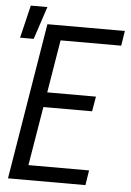

<svg xmlns="http://www.w3.org/2000/svg" viewBox="-56 -857 613 899"><g transform="rotate(5 250.5 -407.5)"><path d="M16 0 137 -735H501L490 -665H205L164 -417H393L381 -347H152L106 -70H391L380 0ZM15 -661 52 -815H130L79 -661Z"/></g></svg>

Font: Iosevka Fixed
Style: Italic
Weight: 400
Italic angle: -9°
Monospace: yes
Designer: Belleve Invis
Foundry: Belleve Invis
Version: Version 33.2.4